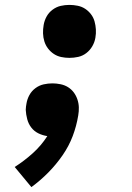

<svg xmlns="http://www.w3.org/2000/svg" viewBox="-20 -548 540 783"><path d="M108 215 40 133Q79 108 113.5 77Q148 46 173 7Q153 4 136 -4.5Q119 -13 107.5 -28Q96 -43 91 -62Q86 -81 85 -100Q85 -107 86 -113.5Q87 -120 88 -126Q91 -144 100 -160.5Q109 -177 124.5 -188.5Q140 -200 158 -204Q176 -208 194 -208Q210 -208 227 -204.5Q244 -201 257.5 -192.5Q271 -184 280.5 -171.5Q290 -159 295.5 -143Q301 -127 301.5 -110.5Q302 -94 299 -77Q292 -34 276.5 7Q261 48 235 85.5Q209 123 177 155.5Q145 188 108 215ZM263 -312Q246 -312 229.5 -315.5Q213 -319 199.5 -328Q186 -337 176 -350Q166 -363 161 -379Q156 -395 155.5 -412Q155 -429 158 -446Q161 -464 170 -480.5Q179 -497 194.5 -508.5Q210 -520 227.5 -524Q245 -528 263 -528Q280 -528 297 -524.5Q314 -521 327.5 -512Q341 -503 351 -490Q361 -477 365.5 -461Q370 -445 371 -428Q372 -411 369 -394Q366 -376 356.5 -359.5Q347 -343 332 -331.5Q317 -320 299 -316Q281 -312 263 -312Z"/></svg>

Font: Iosevka Term Curly Heavy
Style: Italic
Weight: 900
Italic angle: -9°
Designer: Belleve Invis
Foundry: Belleve Invis
Version: Version 32.3.0